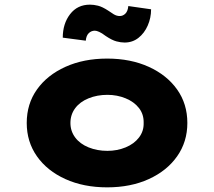

<svg xmlns="http://www.w3.org/2000/svg" viewBox="-20 -796 921 826"><path d="M441 10Q340 10 261.5 -25.5Q183 -61 139 -123.5Q95 -186 95 -267Q95 -349 139 -411Q183 -473 261.5 -508.5Q340 -544 441 -544Q542 -544 620 -508.5Q698 -473 742 -411Q786 -349 786 -267Q786 -186 742 -123.5Q698 -61 620 -25.5Q542 10 441 10ZM442 -147Q484 -147 520.5 -162Q557 -177 578 -204.5Q599 -232 598 -267Q599 -304 578 -331Q557 -358 520.5 -373Q484 -388 442 -388Q398 -388 361 -373Q324 -358 303.5 -330.5Q283 -303 283 -267Q283 -232 303.5 -204.5Q324 -177 361 -162Q398 -147 442 -147ZM516 -613Q500 -613 481 -618Q462 -623 435 -641Q418 -654 406.5 -659Q395 -664 388 -664Q373 -664 362 -653.5Q351 -643 349 -621L250 -634Q250 -694 281.5 -735Q313 -776 367 -776Q383 -776 401.5 -771.5Q420 -767 446 -750Q457 -742 469.5 -734.5Q482 -727 495 -727Q509 -727 519.5 -737.5Q530 -748 532 -770L630 -756Q630 -719 615.5 -686Q601 -653 575.5 -633Q550 -613 516 -613Z"/></svg>

Font: Lexend Mega ExtraBold
Style: Regular
Weight: 800
Designer: Bonnie Shaver-Troup, Thomas Jockin
Foundry: Lexend
Version: Version 1.007